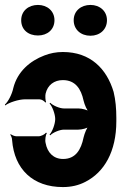

<svg xmlns="http://www.w3.org/2000/svg" viewBox="-26 -749 518 779"><path d="M229 10C263 10 293 3 320 -11C397 -50 446 -134 446 -257V-271C446 -308 443 -343 435 -376C407 -470 341 -538 229 -538C202 -538 177 -533 154 -524C96 -502 45 -459 28 -392C23 -367 7 -336 -6 -325L-5 -321C10 -333 50 -346 75 -346H134C143 -346 154 -339 158 -333L161 -335C158 -341 157 -361 159 -369C167 -404 194 -424 229 -424C280 -424 303 -388 313 -341C317 -324 327 -300 337 -292L339 -295C330 -303 307 -309 292 -309H233C216 -309 188 -321 178 -332L175 -329C186 -318 198 -286 198 -266C198 -246 186 -214 175 -203L178 -200C188 -211 216 -223 233 -223H291C307 -223 329 -229 339 -237L336 -241C327 -233 317 -208 313 -191C303 -142 281 -104 230 -104C191 -104 166 -130 159 -169C156 -180 159 -202 164 -208L161 -211C156 -204 141 -196 130 -196H41C33 -196 22 -201 17 -205L16 -202C19 -198 23 -189 23 -181C32 -62 108 10 229 10ZM128 -605C166 -605 195 -629 195 -667C195 -704 166 -729 128 -729C90 -729 60 -705 60 -667C60 -628 89 -605 128 -605ZM341 -604C379 -604 408 -629 408 -667C408 -704 379 -729 341 -729C303 -729 273 -705 273 -667C273 -629 302 -604 341 -604Z"/></svg>

Font: Asimov
Style: EdgeExtreme
Weight: 500
Designer: Google
Version: Version 2.000980: 2014